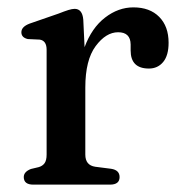

<svg xmlns="http://www.w3.org/2000/svg" viewBox="-20 -501 493 521"><path d="M206 -447.5 209.5 -373Q229 -425.5 265 -453.2Q301 -481 342 -481Q386.5 -481 412 -455.2Q437.5 -429.5 437.5 -385Q437.5 -350.5 422.8 -332.8Q408 -315 384 -315Q334.5 -315 334.5 -364V-380.5Q334 -413.5 300.5 -413.5Q267.5 -413.5 239.5 -375.8Q211.5 -338 211.5 -263.5V-81.5Q211.5 -52.5 238.5 -48.5L281.5 -43Q304.5 -39.5 304.5 -20.5Q304.5 0 278.5 0H70.5Q44.5 0 44.5 -20.5Q44.5 -35 64 -42.5L85 -47.5Q95.5 -50.5 101 -58.2Q106.5 -66 106.5 -81.5V-366Q106.5 -390.5 88 -393.5L55.5 -395Q38 -399 38 -413.5Q38 -428.5 60.5 -437L138.5 -464Q155 -470.5 165.5 -473.8Q176 -477 182.5 -477Q203.5 -477 206 -447.5Z"/></svg>

Font: Fraunces 9pt Soft
Style: Regular
Weight: 400
Version: Version 1.000;[0bf87f6ff]